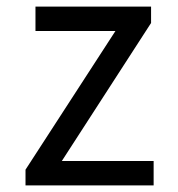

<svg xmlns="http://www.w3.org/2000/svg" viewBox="-20 -564 540 584"><path d="M57.6 0V-47.9L331.1 -469.7H87.9V-543.9H439.5V-494.1L168 -74.2H447.3V0Z"/></svg>

Font: GenEi Gothic M Regular
Style: Regular
Weight: 400
Designer: o_tamon (Modified); [Source Han Sans]
Ryoko NISHIZUKA  (kana & ideographs); Paul D. Hunt (Latin, Greek & Cyrillic); Wenl
Version: Version 1.1a;Original Version 1.004